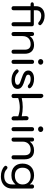

<svg xmlns="http://www.w3.org/2000/svg" viewBox="1638 -2417 1030 4346"><g transform="rotate(90 2153.0 -244.0)"><path d="M575 -449V-37Q575 -15 563 -2.5Q551 10 529 10Q507 10 495 -2.5Q483 -15 483 -37V-421H212V-37Q212 -14 200.5 -2Q189 10 167 10Q145 10 132.5 -2.5Q120 -15 120 -37V-421H83Q59 -421 45.5 -431Q32 -441 32 -458Q32 -475 45.5 -485Q59 -495 83 -495H120V-542Q120 -634 178 -686.5Q236 -739 337 -739Q400 -739 455 -717Q510 -695 541 -659Q551 -649 551 -634Q551 -618 536 -604Q526 -594 512 -594Q493 -594 476 -610Q449 -634 411.5 -648Q374 -662 337 -662Q277 -662 244.5 -632Q212 -602 212 -546V-495H529Q550 -495 562.5 -483Q575 -471 575 -449Z M705 -37V-453Q705 -500 750 -500Q771 -500 783 -487.5Q795 -475 795 -453V-404Q869 -500 996 -500Q1092 -500 1144.5 -444.5Q1197 -389 1197 -288V-37Q1197 -15 1184.5 -2.5Q1172 10 1151 10Q1129 10 1117 -2.5Q1105 -15 1105 -37V-288Q1105 -355 1073.5 -389Q1042 -423 980 -423Q896 -423 846.5 -373.5Q797 -324 797 -240V-37Q797 -15 784.5 -2.5Q772 10 750 10Q728 10 716.5 -2.5Q705 -15 705 -37Z M1317 -649Q1317 -674 1335 -691Q1353 -708 1379 -708Q1407 -708 1425.5 -691Q1444 -674 1444 -649Q1444 -625 1425.5 -608Q1407 -591 1379 -591Q1353 -591 1335 -607.5Q1317 -624 1317 -649ZM1334 -37V-453Q1334 -475 1346 -487.5Q1358 -500 1380 -500Q1402 -500 1414 -487.5Q1426 -475 1426 -453V-37Q1426 -15 1414 -2.5Q1402 10 1380 10Q1358 10 1346 -2.5Q1334 -15 1334 -37Z M1560 -88Q1550 -101 1550 -114Q1550 -136 1571 -147Q1580 -152 1590 -152Q1607 -152 1625 -134Q1658 -99 1698 -83Q1738 -67 1790 -67Q1838 -67 1868.5 -82.5Q1899 -98 1899 -125Q1899 -145 1887.5 -158Q1876 -171 1848 -183Q1820 -195 1760 -215Q1659 -247 1617.5 -281Q1576 -315 1576 -370Q1576 -429 1627.5 -464.5Q1679 -500 1767 -500Q1832 -500 1887.5 -478.5Q1943 -457 1970 -420Q1979 -408 1979 -395Q1979 -378 1961 -366Q1948 -358 1935 -358Q1915 -358 1897 -376Q1873 -400 1841.5 -411.5Q1810 -423 1766 -423Q1719 -423 1694.5 -409Q1670 -395 1670 -369Q1670 -349 1681 -337Q1692 -325 1719 -314Q1746 -303 1809 -283Q1879 -261 1918.5 -239Q1958 -217 1975 -190Q1992 -163 1992 -125Q1992 -64 1937.5 -27Q1883 10 1792 10Q1715 10 1655 -16.5Q1595 -43 1560 -88Z M2105 -37V-663Q2105 -685 2117.5 -697.5Q2130 -710 2152 -710Q2174 -710 2187 -686.5Q2200 -663 2200 -663V-221Q2396 -266 2612 -221L2608 -328Q2608 -331 2621 -362Q2626 -375 2656 -375Q2677 -375 2690 -362Q2702 -350 2702 -328L2706 -37Q2706 -15 2694 -3Q2681 10 2660 10Q2638 10 2625 -8Q2612 -26 2612 -37V-141Q2414 -213 2200 -141V-37Q2200 -15 2187 -3Q2174 10 2152 10Q2130 10 2117.5 -2.5Q2105 -15 2105 -37Z M2841 -649Q2841 -674 2859 -691Q2877 -708 2903 -708Q2931 -708 2949.5 -691Q2968 -674 2968 -649Q2968 -625 2949.5 -608Q2931 -591 2903 -591Q2877 -591 2859 -607.5Q2841 -624 2841 -649ZM2858 -37V-453Q2858 -475 2870 -487.5Q2882 -500 2904 -500Q2926 -500 2938 -487.5Q2950 -475 2950 -453V-37Q2950 -15 2938 -2.5Q2926 10 2904 10Q2882 10 2870 -2.5Q2858 -15 2858 -37Z M3094 -37V-453Q3094 -500 3139 -500Q3160 -500 3172 -487.5Q3184 -475 3184 -453V-404Q3258 -500 3385 -500Q3481 -500 3533.5 -444.5Q3586 -389 3586 -288V-37Q3586 -15 3573.5 -2.5Q3561 10 3540 10Q3518 10 3506 -2.5Q3494 -15 3494 -37V-288Q3494 -355 3462.5 -389Q3431 -423 3369 -423Q3285 -423 3235.5 -373.5Q3186 -324 3186 -240V-37Q3186 -15 3173.5 -2.5Q3161 10 3139 10Q3117 10 3105.5 -2.5Q3094 -15 3094 -37Z M3742 167Q3732 156 3732 143Q3732 126 3751 110Q3760 102 3774 102Q3795 102 3814 122Q3838 147 3876.5 161.5Q3915 176 3967 176Q4058 176 4107 129Q4156 82 4155 -5V-81Q4121 -38 4069 -12.5Q4017 13 3947 13Q3821 13 3752 -54.5Q3683 -122 3683 -238Q3683 -357 3753 -428.5Q3823 -500 3953 -500Q4015 -500 4066 -475Q4117 -450 4155 -404V-455Q4155 -475 4168.5 -487.5Q4182 -500 4202 -500Q4223 -500 4235.5 -488Q4248 -476 4248 -455V-5Q4248 72 4214 130Q4180 188 4118 219.5Q4056 251 3974 251Q3900 251 3839.5 229Q3779 207 3742 167ZM4155 -243Q4155 -323 4104 -373Q4053 -423 3963 -423Q3874 -423 3825 -374.5Q3776 -326 3776 -238Q3776 -158 3823.5 -111.5Q3871 -65 3960 -65Q4013 -65 4057.5 -85Q4102 -105 4128.5 -145Q4155 -185 4155 -243Z"/></g></svg>

Font: Kodchasan Medium
Style: Regular
Weight: 500
Designer: Katatrad Aksorn Co.,Ltd.
Foundry: Cadson Demak Co.,Ltd.
Version: Version 1.000; ttfautohint (v1.6)